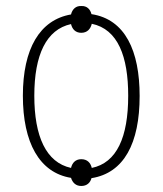

<svg xmlns="http://www.w3.org/2000/svg" viewBox="-20 -584 540 638"><path d="M250 34C269 34 280 23 284 8C392 -9 444 -108 444 -265C444 -415 396 -520 284 -537C280 -553 269 -565 250 -564C232 -565 220 -553 216 -536C112 -518 56 -422 56 -266C56 -110 111 -10 216 7C221 23 232 34 250 34ZM250 -475C270 -475 281 -488 285 -505C372 -487 406 -396 406 -266C406 -128 368 -43 285 -26C281 -43 270 -55 250 -55C231 -55 220 -43 216 -26C133 -44 94 -131 94 -266C94 -402 134 -486 216 -504C220 -487 231 -475 250 -475Z"/></svg>

Font: Noto Sans Mono ExtraCondensed ExtraLight
Style: Regular
Weight: 200
Width: 2
Designer: Monotype Design Team
Foundry: Monotype Imaging Inc.
Version: Version 2.014